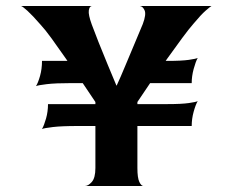

<svg xmlns="http://www.w3.org/2000/svg" viewBox="-20 -620 775 640"><path d="M263 0Q274 0 286 -13.5Q298 -27 298 -60Q298 -70 298 -93Q298 -116 298 -147.5Q298 -179 298 -213.5Q298 -248 298 -280Q277 -312 251 -350Q225 -388 199 -425.5Q173 -463 151.5 -492.5Q130 -522 115 -538Q88 -569 71.5 -584Q55 -599 50 -600H286Q278 -599 276 -585Q274 -571 286 -538Q294 -516 308.5 -479.5Q323 -443 339 -404.5Q355 -366 368 -335H369Q382 -363 397.5 -400.5Q413 -438 429 -475.5Q445 -513 456 -540Q468 -572 462 -585.5Q456 -599 446 -600H685Q681 -598 665.5 -584.5Q650 -571 625 -541Q610 -524 587.5 -493.5Q565 -463 538.5 -426Q512 -389 485.5 -350.5Q459 -312 438 -280V-60Q438 -27 444.5 -13.5Q451 0 458 0ZM120 -190Q127 -202 133.5 -225Q140 -248 140 -273H539Q585 -273 609.5 -276.5Q634 -280 639 -283Q632 -271 625.5 -247.5Q619 -224 619 -200H240Q185 -200 156 -196.5Q127 -193 120 -190ZM100 -333Q107 -344 113.5 -367Q120 -390 120 -417H316V-343H220Q165 -343 136 -339.5Q107 -336 100 -333ZM420 -343V-417H539Q585 -417 609.5 -420.5Q634 -424 639 -427Q632 -414 625.5 -390Q619 -366 619 -343Z"/></svg>

Font: Red Rose SemiBold
Style: Regular
Weight: 600
Designer: Jaikishan Patel
Version: Version 2.000